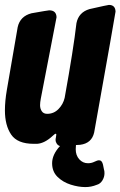

<svg xmlns="http://www.w3.org/2000/svg" viewBox="-28 -605 490 781"><path d="M319 156Q291 156 259.5 146Q228 136 206 114.5Q184 93 184 59Q184 24 216 -11Q208 -13 203 -20.5Q198 -28 198 -35Q198 -40 199.5 -46.5Q201 -53 201 -57Q201 -61 199 -61Q195 -61 187 -53Q154 -22 123 -20H109Q43 -20 17.5 -57.5Q-8 -95 -8 -156Q-8 -194 0 -240L44 -495Q54 -539 100 -551Q168 -563 172 -563Q201 -563 202 -535L138 -204Q135 -188 135 -177Q135 -163 142 -152.5Q149 -142 164 -142Q191 -142 210 -161.5Q229 -181 235 -207Q271 -406 283 -511Q292 -555 336 -568Q411 -585 415 -585Q441 -585 442 -558Q442 -553 355 -66Q345 -22 298 -16L281 -15L280 2Q280 27 294.5 43Q309 59 330 59Q344 59 356 53Q368 47 375 47Q387 47 391 65L395 85Q397 89 397 100Q397 115 388.5 129Q380 143 365 147Q343 156 319 156Z"/></svg>

Font: Bangerz
Style: Bold
Weight: 700
Designer: vernon adams
Foundry: Vernon Adams
Version: Version 2.10;February 7, 2025;FontCreator 13.0.0.2683 64-bit